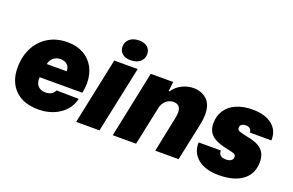

<svg xmlns="http://www.w3.org/2000/svg" viewBox="-94 -1112 2259 1478"><g transform="rotate(20 1035.5 -372.5)"><path d="M26 -238Q26 -330 62.5 -401.5Q99 -473 166.5 -513.5Q234 -554 323 -554Q399 -554 455 -522.5Q511 -491 540.5 -435Q570 -379 570 -307Q570 -269 561 -227H211Q208 -180 230 -156Q252 -132 293 -132Q321 -132 340.5 -144Q360 -156 368 -176L551 -173Q532 -90 459 -40Q386 10 284 10Q162 10 94 -57Q26 -124 26 -238ZM391 -341Q392 -374 372 -393.5Q352 -413 317 -413Q281 -413 258 -393.5Q235 -374 228 -341Z M707 -544H899L784 0H593ZM730 -668Q730 -707 759 -731Q788 -755 836 -755Q880 -755 904.5 -733.5Q929 -712 929 -676Q929 -637 900 -613Q871 -589 823 -589Q779 -589 754.5 -610.5Q730 -632 730 -668Z M1006 -544H1190L1181 -467H1189Q1213 -506 1259 -530Q1305 -554 1355 -554Q1418 -554 1462.5 -515.5Q1507 -477 1507 -391Q1507 -356 1498 -311L1432 0H1241L1301 -292Q1306 -319 1306 -335Q1306 -401 1245 -401Q1211 -401 1184 -376.5Q1157 -352 1150 -313L1084 0H893Z M1533 -174H1715Q1714 -149 1729 -135.5Q1744 -122 1773 -122Q1800 -122 1815.5 -132Q1831 -142 1831 -164Q1831 -179 1818 -185.5Q1805 -192 1765 -200Q1671 -218 1630 -253Q1589 -288 1589 -352Q1589 -413 1619.5 -459Q1650 -505 1706.5 -529.5Q1763 -554 1838 -554Q1940 -554 1998.5 -508Q2057 -462 2054 -380H1877Q1878 -399 1865 -410.5Q1852 -422 1832 -422Q1809 -422 1796.5 -412.5Q1784 -403 1784 -385Q1784 -369 1800 -361.5Q1816 -354 1863 -345Q1950 -330 1989 -294.5Q2028 -259 2028 -192Q2028 -96 1958 -43Q1888 10 1763 10Q1653 10 1591.5 -40Q1530 -90 1533 -174Z"/></g></svg>

Font: Mona Sans Black
Style: Italic
Weight: 900
Italic angle: -11.7°
Designer: Deni Anggara
Foundry: GitHub
Version: Version 2.000